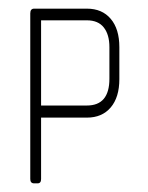

<svg xmlns="http://www.w3.org/2000/svg" viewBox="-20 -424 343 444"><path d="M181 -152H75V-10Q75 0 67 0H59Q50 0 50 -10V-393Q50 -404 59 -404H181Q216 -404 236 -380.5Q256 -357 256 -315V-241Q256 -199 236 -175.5Q216 -152 181 -152ZM233 -315Q233 -344 220 -360.5Q207 -377 181 -377H75V-180H181Q233 -180 233 -242Z"/></svg>

Font: Chathura Light
Style: Regular
Weight: 300
Designer: Appaji Ambarisha Darbha
Foundry: Aditya Fonts
Version: Version 1.001 2016